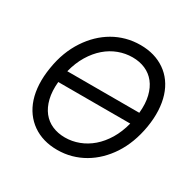

<svg xmlns="http://www.w3.org/2000/svg" viewBox="-163 -905 1087 1082"><g transform="rotate(30 380.5 -363.5)"><path d="M75.3 -369.3Q84.5 -427.2 102.8 -475.5Q121.1 -523.8 148.8 -565.7Q175.1 -605.5 207.9 -637.3Q240.8 -669 279.1 -691.2Q317.5 -713.4 361.2 -725.3Q404.8 -737.2 453.1 -737.2Q546.2 -737.2 612.9 -691.1Q646 -668.3 669.7 -635.3Q693.5 -602.3 707 -560Q720.5 -517.8 723 -467Q725.5 -416.2 715.9 -358Q696.7 -244.7 642.4 -161.9Q616.5 -122.5 583.8 -90.7Q551.1 -58.9 512.8 -36.6Q474.4 -14.2 430.9 -2.1Q387.4 9.9 339.5 9.9Q245.7 9.9 179 -36.6Q146 -59.7 122 -92.7Q98 -125.7 84.3 -167.8Q70.7 -209.9 68.2 -260.5Q65.7 -311.1 75.3 -369.3ZM168.3 -402.7H636.7Q642.8 -464.5 631.2 -511.5Q619.7 -558.6 594.3 -590.6Q568.9 -622.5 531.6 -638.7Q494.3 -654.8 448.9 -654.8Q402.7 -654.8 358.8 -638.5Q315 -622.2 277.9 -590.2Q240.8 -558.2 212.4 -511.2Q183.9 -464.1 168.3 -402.7ZM342.3 -72.4Q388.8 -72.4 432.5 -89Q476.2 -105.5 513.3 -137.4Q550.4 -169.4 578.8 -216.4Q607.2 -263.5 622.9 -324.6H154.5Q148.8 -262.8 160.3 -215.7Q171.9 -168.7 197.1 -136.7Q222.3 -104.8 259.6 -88.6Q296.9 -72.4 342.3 -72.4Z"/></g></svg>

Font: Inter P
Style: Italic
Weight: 400
Italic angle: -9.40001°
Designer: Rasmus Andersson
Foundry: rsms
Version: Version 3.018;git-588b23468